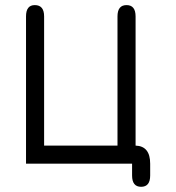

<svg xmlns="http://www.w3.org/2000/svg" viewBox="-20 -636 685 746"><path d="M563.5 45.9Q563.5 89.8 528.3 89.8Q493.2 89.8 493.2 45.9V0H81.1V-572.3Q81.1 -616.2 115.2 -616.2Q151.4 -616.2 151.4 -572.3V-70.3H436.5V-572.3Q436.5 -616.2 471.7 -616.2Q506.8 -616.2 506.8 -572.3V-70.3Q563.5 -68.4 563.5 0Z"/></svg>

Font: Jura
Style: DemiBold
Weight: 600
Version: Version 2.4